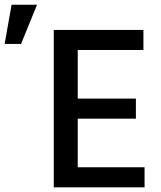

<svg xmlns="http://www.w3.org/2000/svg" viewBox="-157 -802 691 822"><path d="M175.8 -85.9V-293.9H424.8V-379.9H175.8V-587.9H457V-673.8H73.2V0H461.9V-85.9ZM-107.4 -781.7 -137.2 -613.8H-66.9L1.5 -781.7Z"/></svg>

Font: FAU Chimera Medium
Style: Regular
Weight: 500
Version: Version 1.002;hotconv 1.0.117;makeotfexe 2.5.65602